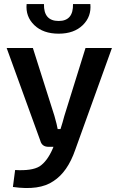

<svg xmlns="http://www.w3.org/2000/svg" viewBox="-20 -728 589 952"><path d="M271 -561Q194 -561 150 -603.5Q106 -646 112 -708H198Q196 -624 271 -624Q344 -624 342 -708H428Q434 -646 390.5 -603.5Q347 -561 271 -561ZM404 -490H535L353 15Q315 125 245 170Q176 218 44 199L55 115Q138 120 176 97Q214 72 241 10L245 0H221Q188 0 180 -30L13 -490H143L250 -153Q263 -107 266 -88H280Q291 -122 299 -153Z"/></svg>

Font: Exo 2 Semi Bold
Style: Regular
Weight: 600
Designer: Natanael Gama
Version: Version 1.001;PS 001.001;hotconv 1.0.88;makeotf.lib2.5.64775